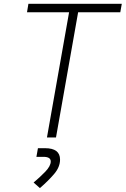

<svg xmlns="http://www.w3.org/2000/svg" viewBox="-20 -713 652 996"><path d="M223.6 0 338.4 -649.4H120.1L127.4 -693.4H611.8L604 -649.4H385.3L270.5 0ZM187 262.7 154.3 233.9Q186 207.5 214.6 178Q243.2 148.4 243.2 124.5Q243.2 100.6 205.6 100.6H168.9L176.8 55.7H213.4Q291.5 55.7 291.5 114.7Q291.5 153.8 260.5 189.9Q229.5 226.1 187 262.7Z"/></svg>

Font: Cascadia Code ExtraLight
Style: Italic
Weight: 200
Italic angle: -10°
Monospace: yes
Designer: Aaron Bell
Foundry: Saja Typeworks
Version: Version 2404.023; ttfautohint (v1.8.4)